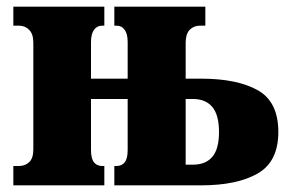

<svg xmlns="http://www.w3.org/2000/svg" viewBox="-20 -556 861 576"><path d="M20 0V-58H37Q55 -58 67.5 -69.5Q80 -81 80 -108V-428Q80 -454 67.5 -466.5Q55 -479 37 -479H20V-536H293V-479H286Q271 -479 262 -466.5Q253 -454 253 -430V-320H363V-430Q363 -454 354 -466.5Q345 -479 330 -479H323V-536H596V-479H580Q561 -479 549 -466.5Q537 -454 537 -428V-320H584Q691 -320 753 -285.5Q815 -251 815 -160Q815 -71 753 -35.5Q691 0 584 0H323V-58H330Q345 -58 354 -69Q363 -80 363 -106V-259H253V-106Q253 -80 262 -69Q271 -58 286 -58H293V0ZM537 -62H559Q597 -62 617 -85.5Q637 -109 637 -160Q637 -211 617 -235Q597 -259 559 -259H537Z"/></svg>

Font: Noto Serif Condensed Black
Style: Regular
Weight: 900
Width: 3
Designer: Monotype Design Team
Foundry: Monotype Imaging Inc.
Version: Version 2.015; ttfautohint (v1.8.4.7-5d5b)